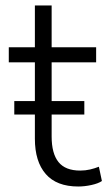

<svg xmlns="http://www.w3.org/2000/svg" viewBox="-20 -671 395 699"><path d="M265 8Q186 8 146.5 -37.5Q107 -83 107 -166V-444H12V-499H107V-651H168V-499H330V-444H168V-174Q168 -112 193 -81Q218 -50 272 -50Q291 -50 308 -54Q325 -58 340 -64L351 -12Q338 -3 313 2.5Q288 8 265 8ZM32 -254V-303H287V-254Z"/></svg>

Font: Nunitoga
Style: Light
Weight: 300
Designer: Vernon Adams
Foundry: Vernon Adams
Version: Version 1.0